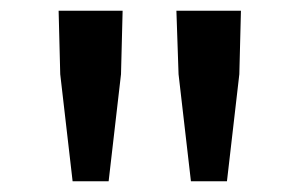

<svg xmlns="http://www.w3.org/2000/svg" viewBox="-20 -795 558 357"><path d="M115 -458H182L205 -657L208 -775H89L92 -657ZM335 -458H402L425 -657L428 -775H308L312 -657Z"/></svg>

Font: DAIFUKU Sans JP Medium
Style: Regular
Weight: 500
Designer: Original font ‘Source Han Sans JP’ : Ryoko NISHIZUKA  (kana, bopomofo & ideographs); Paul D. Hunt (Latin, Greek & Cyrill
Foundry: Daifuku
Version: Version 1.000